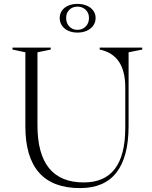

<svg xmlns="http://www.w3.org/2000/svg" viewBox="-20 -952 779 984"><path d="M390 12Q250 12 180 -67.5Q110 -147 110 -304V-684L44 -698V-708H240V-698L172 -684V-310Q172 -163 231.5 -90Q291 -17 409 -17Q516 -17 569 -87Q622 -157 622 -297V-505Q622 -545 614 -578Q606 -611 590 -635Q574 -659 549.5 -675Q525 -691 491 -698V-708H709V-698L639 -684V-306Q639 -148 577 -68Q515 12 390 12ZM377 -932Q404 -932 425 -923Q446 -914 458 -897.5Q470 -881 470 -860Q470 -838 458 -821Q446 -804 425 -794.5Q404 -785 377 -785Q350 -785 329.5 -794.5Q309 -804 297.5 -821Q286 -838 286 -860Q286 -881 297.5 -897.5Q309 -914 329.5 -923Q350 -932 377 -932ZM377 -918Q352 -918 335.5 -902Q319 -886 319 -860Q319 -833 335.5 -816Q352 -799 377 -799Q402 -799 419 -816Q436 -833 436 -860Q436 -886 419 -902Q402 -918 377 -918Z"/></svg>

Font: Kalnia Light
Style: Regular
Weight: 300
Designer: Frida Medrano
Foundry: Frida Medrano
Version: Version 1.105